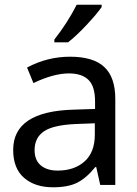

<svg xmlns="http://www.w3.org/2000/svg" viewBox="-20 -786 581 816"><path d="M412 -766V-756Q392 -727 347.5 -679.5Q303 -632 269 -606H211V-618Q267 -689 306 -766ZM278 -545Q376 -545 423 -501.5Q470 -458 470 -365V0H406L389 -76H385Q348 -30 309 -10Q270 10 205 10Q129 10 82.5 -30Q36 -70 36 -149Q36 -313 293 -320L384 -323V-355Q384 -419 356 -446.5Q328 -474 273 -474Q208 -474 122 -433L95 -499Q181 -545 278 -545ZM383 -262 304 -259Q207 -255 167 -228Q127 -201 127 -148Q127 -105 153.5 -83Q180 -61 225 -61Q296 -61 339.5 -100Q383 -139 383 -214Z"/></svg>

Font: Advent Sans Logo
Style: Regular
Weight: 400
Designer: Types & Symbols
Foundry: Types & Symbols
Version: Version 1.002